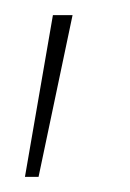

<svg xmlns="http://www.w3.org/2000/svg" viewBox="-20 -124 172 254"><path d="M13 110 50 -104H76L31 110Z"/></svg>

Font: Tomorrow Thin
Style: Regular
Weight: 250
Designer: Tony de Marco, Monica Rizzolli
Foundry: Just in Type
Version: Version 2.002